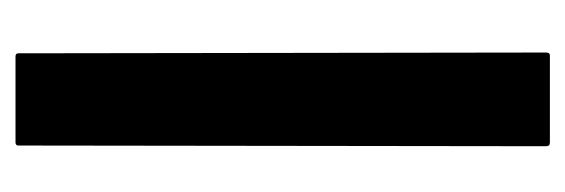

<svg xmlns="http://www.w3.org/2000/svg" viewBox="-263 -473 736 250"><g transform="rotate(-90 105.0 -348.0)"><path d="M157.7 0H44.4Q39.6 0 39.6 -4.9L40.5 -691.9Q40.5 -695.8 44.4 -695.8H156.7Q160.6 -695.8 160.6 -691.9L161.6 -4.9Q161.6 0 157.7 0Z"/></g></svg>

Font: WRV
Style: Display
Weight: 400
Designer: Will Viles x Danh Hong
Version: Version 8.001; ttfautohint (v1.8.3)